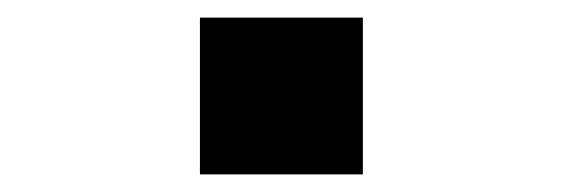

<svg xmlns="http://www.w3.org/2000/svg" viewBox="-20 -198 640 218"><path d="M392 -178V0H207V-178Z"/></svg>

Font: iA Writer Mono V
Style: Regular
Weight: 400
Designer: Mike Abbink, Paul van der Laan, Pieter van Rosmalen
Foundry: Bold Monday
Version: Version 2.000